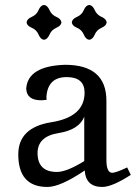

<svg xmlns="http://www.w3.org/2000/svg" viewBox="-20 -739 552 769"><path d="M208 -50.3Q247.1 -50.3 317.4 -93.8V-271.5Q296.9 -219.2 213.6 -205.8Q130.4 -192.4 130.4 -125.5Q130.9 -50.3 208 -50.3ZM389.6 9.8Q323.7 9.8 319.3 -56.2Q221.7 9.8 169.9 9.8Q53.2 9.8 53.2 -120.6Q53.2 -228.5 185.8 -249.5Q318.4 -270.5 318.8 -367.7Q318.8 -430.2 247.1 -430.2Q171.9 -430.2 166 -352.5Q166 -343.3 167 -339.4Q154.3 -337.4 144.5 -337.4Q86.4 -337.4 85 -384.8Q91.8 -474.6 240.2 -479.5Q406.2 -479.5 406.2 -335.4V-98.6Q406.2 -46.9 429.7 -46.9Q445.3 -47.4 489.3 -68.4L503.9 -38.6Q428.7 9.8 389.6 9.8ZM337.4 -579.6Q323.7 -581.1 315.7 -600.3Q307.6 -619.6 288.3 -627.7Q269 -635.7 267.6 -649.4Q269 -663.1 288.3 -671.4Q307.6 -679.7 315.7 -698.7Q323.7 -717.8 337.4 -719.2Q351.1 -717.8 359.4 -698.7Q367.7 -679.7 386.7 -671.4Q405.8 -663.1 407.2 -649.4Q405.8 -635.7 386.7 -627.7Q367.7 -619.6 359.4 -600.3Q351.1 -581.1 337.4 -579.6ZM156.2 -579.6Q142.6 -581.1 134.5 -600.3Q126.5 -619.6 107.2 -627.7Q87.9 -635.7 86.4 -649.4Q87.9 -663.1 107.2 -671.4Q126.5 -679.7 134.5 -698.7Q142.6 -717.8 156.2 -719.2Q169.9 -717.8 178.2 -698.7Q186.5 -679.7 205.6 -671.4Q224.6 -663.1 226.1 -649.4Q224.6 -635.7 205.6 -627.7Q186.5 -619.6 178.2 -600.3Q169.9 -581.1 156.2 -579.6Z"/></svg>

Font: Kelvinch
Style: Regular
Weight: 400
Designer: Paul James MIller
Foundry: High-Logic / Made with FontCreator
Version: Version 3.30 September 23, 2016